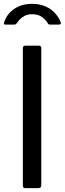

<svg xmlns="http://www.w3.org/2000/svg" viewBox="-22 -980 336 1000"><path d="M181 -742Q193 -742 193 -729V-17Q193 -7 189 -3.5Q185 0 175 0H112Q103 0 100 -3Q97 -6 97 -14V-728Q97 -742 109 -742ZM285 -852H238Q234 -852 231.5 -853.5Q229 -855 226 -860Q217 -876 197 -891Q177 -906 145 -906Q123 -906 107.5 -898Q92 -890 82.5 -880Q73 -870 67 -861Q63 -856 60.5 -854Q58 -852 51 -852H5Q0 -852 -1 -855.5Q-2 -859 -1 -862Q7 -889 26 -911Q45 -933 75 -946.5Q105 -960 145 -960Q186 -960 216.5 -946Q247 -932 266.5 -909.5Q286 -887 294 -864Q298 -852 285 -852Z"/></svg>

Font: Libre Franklin Thin
Style: Regular
Weight: 400
Version: Version 3.000